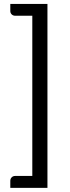

<svg xmlns="http://www.w3.org/2000/svg" viewBox="-20 -786 346 951"><path d="M215 144.5H31V109.5Q31 99.5 37.8 92.5Q44.5 85.5 55.5 85.5H140V-708H55.5Q44.5 -708 37.8 -714.8Q31 -721.5 31 -731.5V-766.5H215Z"/></svg>

Font: Lato
Style: Regular
Weight: 400
Designer: Lukasz Dziedzic with Adam Twardoch and Botio Nikoltchev
Foundry: tyPoland Lukasz Dziedzic
Version: Version 2.010; 2014-09-01; http://www.latofonts.com/; ttfaut